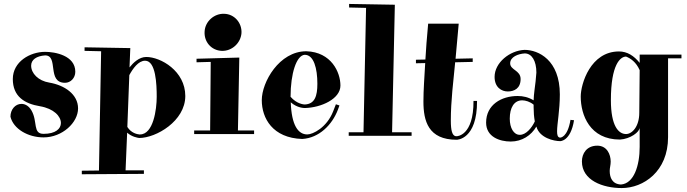

<svg xmlns="http://www.w3.org/2000/svg" viewBox="-20 -679 3484 974"><path d="M201 18C296 18 376 -57 376 -129C376 -201 307 -247 230 -260C174 -269 138 -307 138 -346C138 -376 165 -395 209 -398C279 -398 216 -259 310 -259C338 -259 362 -283 362 -315C362 -398 258 -416 209 -416C132 -416 45 -366 45 -278C45 -190 104 -153 183 -140C253 -128 289 -89 289 -55C289 -26 262 0 201 0C145 0 172 -62 140 -118C127 -141 108 -152 89 -152C57 -152 33 -123 33 -87C48 -25 122 18 201 18Z M395 205 710 203V185H617L625 -6C648 15 678 20 686 21C772 21 920 -65 920 -192C920 -319 795 -390 722 -390C686 -390 656 -361 637 -337L641 -435L409 -439V-421L493 -419L482 186L395 187ZM687 3C677 2 646 -3 626 -35L636 -298C654 -331 682 -371 716 -371C771 -371 775 -251 775 -188C775 -124 758 3 690 3Z M977 -363 1049 -365 1046 -17H965V1H1269V-17H1187L1194 -387L977 -381ZM1205 -511C1208 -563 1169 -608 1117 -609C1067 -611 1021 -571 1018 -520C1014 -467 1052 -423 1105 -421C1156 -419 1201 -460 1205 -511Z M1707 -245C1707 -312 1661 -415 1534 -419C1396 -419 1308 -262 1308 -171C1308 -79 1363 21 1513 26C1599 21 1665 -46 1694 -122L1702 -144L1684 -150L1670 -114C1638 -32 1567 3 1539 3C1492 3 1459 -44 1455 -160C1488 -131 1522 -131 1527 -131C1609 -133 1707 -177 1707 -245ZM1526 -401C1572 -401 1590 -332 1590 -254C1590 -192 1577 -151 1526 -149C1522 -149 1486 -151 1454 -188C1454 -306 1484 -399 1526 -401Z M1749 10H2068V-8H1969L1983 -655L1751 -659V-641L1837 -639L1824 -8H1749Z M2090 -358 2137 -359C2133 -285 2128 -224 2128 -164C2128 -66 2152 30 2297 30C2297 30 2401 30 2400 -167H2382C2383 12 2297 12 2297 12H2292C2274 9 2267 -17 2267 -67C2267 -169 2280 -267 2289 -363L2378 -365V-383L2291 -381L2307 -559H2152C2145 -486 2141 -427 2138 -377L2090 -376Z M2820 19C2809 17 2806 6 2806 -13C2806 -51 2820 -118 2820 -200C2820 -375 2711 -426 2641 -426C2566 -423 2489 -361 2489 -289C2489 -236 2524 -215 2556 -215C2588 -215 2621 -230 2621 -278C2621 -323 2568 -323 2568 -358C2568 -390 2608 -406 2642 -408C2678 -408 2701 -370 2701 -311C2701 -306 2700 -300 2697 -266C2694 -238 2688 -203 2687 -170C2660 -186 2634 -192 2606 -192C2524 -192 2446 -148 2446 -57C2446 15 2514 39 2571 39C2628 39 2675 8 2701 -37C2717 21 2790 37 2822 37C2822 37 2875 38 2892 -69L2874 -71C2859 20 2822 19 2822 19ZM2693 -63C2677 -29 2648 5 2617 5C2586 5 2566 -30 2566 -77C2566 -133 2588 -170 2629 -170C2646 -170 2669 -163 2687 -148V-135C2687 -110 2689 -85 2693 -63Z M3120 -418C2976 -418 2926 -254 2926 -189C2926 -96 2972 29 3125 29C3177 26 3225 -9 3225 -32V66C3225 161 3196 252 3130 257C3086 255 3073 222 3073 188C3073 173 3078 158 3078 141C3078 104 3059 60 3010 60C2956 60 2932 100 2932 140C2932 236 3038 275 3134 275C3244 275 3369 191 3369 17V-383H3437V-402H3225V-360C3196 -396 3162 -418 3120 -418ZM3225 -323C3223 -123 3223 -115 3223 -107C3223 -36 3186 1 3156 1C3118 1 3079 -39 3079 -171C3079 -352 3127 -392 3156 -392C3179 -383 3207 -364 3225 -323Z"/></svg>

Font: Purple Purse
Style: Regular
Weight: 400
Designer: Astigmatic (AOETI)
Foundry: Astigmatic (AOETI)
Version: Version 1.000